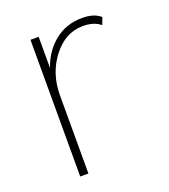

<svg xmlns="http://www.w3.org/2000/svg" viewBox="-101 -585 582 660"><g transform="rotate(-20 189.5 -255.0)"><path d="M273 -510Q317 -510 340 -489L330 -463Q307 -483 266 -483Q202 -483 156.5 -424.5Q111 -366 111 -286V0H81V-500H111V-386Q130 -442 172.5 -476Q215 -510 273 -510Z"/></g></svg>

Font: Human Sans ExtraLight
Style: Regular
Weight: 200
Designer: Tim Radville
Foundry: Continuum
Version: Version 1.000;FEAKit 1.0